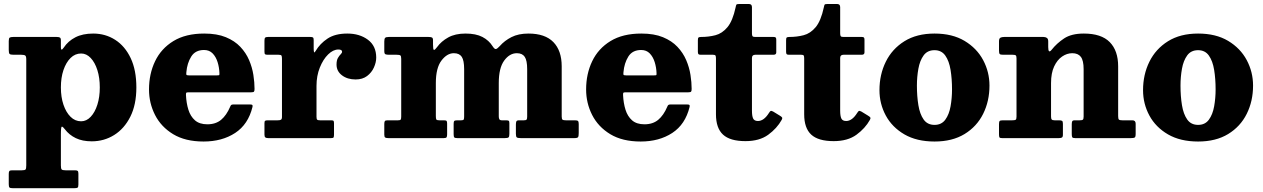

<svg xmlns="http://www.w3.org/2000/svg" viewBox="-20 -710 6494 987"><path d="M25 -453V-499Q25 -513.5 30 -516.8Q35 -520 48 -520H271.5Q282.5 -520 287.8 -517Q293 -514 293 -502.5V-467Q293 -444 307.5 -465Q330 -499 367.5 -518.2Q405 -537.5 459 -537.5Q522 -537.5 572.2 -505.2Q622.5 -473 651.8 -411.2Q681 -349.5 681 -260.5Q681 -172 650 -110.2Q619 -48.5 567 -16Q515 16.5 451.5 16.5Q403.5 16.5 369.5 0Q335.5 -16.5 313.5 -45.5Q302.5 -60 297.8 -58.8Q293 -57.5 293 -20V140.5Q293 156.5 297 161Q301 165.5 317.5 165.5H365.5Q375.5 165.5 379.2 168.5Q383 171.5 383 182.5V238Q383 251.5 379 254.5Q375 257.5 361 257.5H46Q32 257.5 28.5 253.5Q25 249.5 25 236.5V184Q25 173.5 28 169.5Q31 165.5 42.5 165.5H92Q108 165.5 111.5 161Q115 156.5 115 140V-404.5Q115 -420.5 109.8 -424.5Q104.5 -428.5 89 -428.5H50Q33.5 -428.5 29.2 -432.8Q25 -437 25 -453ZM293 -260.5Q293 -211 306.2 -171.8Q319.5 -132.5 342.8 -109.5Q366 -86.5 397 -86.5Q424.5 -86.5 446.2 -109.5Q468 -132.5 480.5 -171.8Q493 -211 493 -260.5Q493 -310.5 480.5 -349.8Q468 -389 446.2 -412Q424.5 -435 397 -435Q366 -435 342.8 -412Q319.5 -389 306.2 -349.8Q293 -310.5 293 -260.5Z M746 -250Q746 -330 777.2 -395.2Q808.5 -460.5 871.5 -499Q934.5 -537.5 1030 -537.5Q1095.5 -537.5 1141 -518.8Q1186.5 -500 1215.5 -469.2Q1244.5 -438.5 1260.5 -401Q1276.5 -363.5 1282.5 -325Q1288.5 -286.5 1288.5 -253Q1288.5 -242 1285.5 -238.8Q1282.5 -235.5 1271 -235.5H948.5Q939 -235.5 937.2 -232.5Q935.5 -229.5 936 -220.5Q938 -179.5 948.5 -145.8Q959 -112 982.2 -91.5Q1005.5 -71 1046 -71Q1089 -71 1116.8 -94.2Q1144.5 -117.5 1163 -161Q1165 -166.5 1168 -169.8Q1171 -173 1179.5 -173H1265Q1274.5 -173 1277 -170.5Q1279.5 -168 1278 -160.5Q1256 -70.5 1188.8 -26.5Q1121.5 17.5 1026.5 17.5Q932.5 17.5 870.2 -20.2Q808 -58 777 -119Q746 -180 746 -250ZM951.5 -322.5H1094.5Q1105 -322.5 1106.8 -324Q1108.5 -325.5 1108 -334.5Q1107 -363.5 1098.5 -390.8Q1090 -418 1073 -435.5Q1056 -453 1029 -453Q984 -453 963 -419.2Q942 -385.5 938 -339Q937 -329 938.2 -325.8Q939.5 -322.5 951.5 -322.5Z M1429.5 -407.5Q1429.5 -420 1427 -424.2Q1424.5 -428.5 1412 -428.5H1356.5Q1345.5 -428.5 1342.5 -431.2Q1339.5 -434 1339.5 -445V-500.5Q1339.5 -512.5 1343 -516.2Q1346.5 -520 1357.5 -520H1576Q1585.5 -520 1589 -517.2Q1592.5 -514.5 1592.5 -504V-460.5Q1592.5 -445 1594.8 -441.5Q1597 -438 1602.5 -448Q1625 -486 1664 -511.8Q1703 -537.5 1765.5 -537.5Q1828.5 -537.5 1871.2 -505.8Q1914 -474 1914 -414Q1914 -389.5 1902.2 -363.2Q1890.5 -337 1867 -319.2Q1843.5 -301.5 1808 -301.5Q1766 -301.5 1738 -322.8Q1710 -344 1710 -378Q1710 -400 1717.2 -412.2Q1724.5 -424.5 1731.5 -431.2Q1738.5 -438 1738.5 -444Q1738.5 -455.5 1719.5 -455.5Q1692.5 -455.5 1666.8 -430.2Q1641 -405 1624 -362.5Q1607 -320 1607 -268.5V-110Q1607 -98 1610.5 -94.8Q1614 -91.5 1626 -91.5H1683.5Q1693 -91.5 1695 -88Q1697 -84.5 1697 -75V-19Q1697 -8 1695 -4Q1693 0 1682 0H1359Q1348.5 0 1344 -3.5Q1339.5 -7 1339.5 -18.5V-77Q1339.5 -87 1343.2 -89.2Q1347 -91.5 1357 -91.5H1406.5Q1419 -91.5 1424.2 -94.5Q1429.5 -97.5 1429.5 -109.5Z M1955.5 -18V-72.5Q1955.5 -82 1958 -86.8Q1960.5 -91.5 1971 -91.5H2025.5Q2037.5 -91.5 2040 -95.5Q2042.5 -99.5 2042.5 -111.5V-407.5Q2042.5 -422 2038 -425.2Q2033.5 -428.5 2019 -428.5H1980.5Q1966.5 -428.5 1961 -431.2Q1955.5 -434 1955.5 -448V-496.5Q1955.5 -511 1960 -515.5Q1964.5 -520 1978.5 -520H2183Q2195 -520 2200.5 -517.2Q2206 -514.5 2206 -502.5V-481Q2206 -455 2210.5 -453.5Q2215 -452 2226.5 -467.5Q2248 -497.5 2284 -517.5Q2320 -537.5 2373 -537.5Q2426.5 -537.5 2460 -520Q2493.5 -502.5 2512.5 -472Q2523 -455.5 2530.2 -458Q2537.5 -460.5 2549 -473Q2573.5 -501 2609.2 -519.2Q2645 -537.5 2696.5 -537.5Q2782 -537.5 2824.8 -493.5Q2867.5 -449.5 2867.5 -369V-111.5Q2867.5 -98 2871.8 -94.8Q2876 -91.5 2890 -91.5H2936Q2947.5 -91.5 2951.2 -88Q2955 -84.5 2955 -72.5V-26.5Q2955 -10.5 2951.8 -5.2Q2948.5 0 2932.5 0H2657.5Q2642 0 2637 -3.5Q2632 -7 2632 -22V-69Q2632 -80.5 2634.5 -86Q2637 -91.5 2648 -91.5H2672.5Q2684 -91.5 2687 -95.2Q2690 -99 2690 -111V-354.5Q2690 -399 2677.5 -417.8Q2665 -436.5 2637 -436.5Q2599.5 -436.5 2571.8 -398.5Q2544 -360.5 2544 -283V-112Q2544 -102.5 2547 -97Q2550 -91.5 2560.5 -91.5H2581Q2590.5 -91.5 2594.5 -89.5Q2598.5 -87.5 2598.5 -77.5V-22Q2598.5 -7.5 2594.2 -3.8Q2590 0 2574.5 0H2331Q2318.5 0 2315.2 -3.8Q2312 -7.5 2312 -20.5V-73Q2312 -84.5 2315.2 -88Q2318.5 -91.5 2330.5 -91.5H2350.5Q2362 -91.5 2364 -96Q2366 -100.5 2366 -111.5V-354.5Q2366 -399 2353.8 -417.8Q2341.5 -436.5 2313 -436.5Q2278 -436.5 2249.2 -398.5Q2220.5 -360.5 2220.5 -283V-113.5Q2220.5 -100 2223 -95.8Q2225.5 -91.5 2239 -91.5H2262.5Q2273 -91.5 2275.8 -88.2Q2278.5 -85 2278.5 -74.5V-19.5Q2278.5 -9 2275.8 -4.5Q2273 0 2261.5 0H1977Q1965.5 0 1960.5 -2.8Q1955.5 -5.5 1955.5 -18Z M2993 -250Q2993 -330 3024.2 -395.2Q3055.5 -460.5 3118.5 -499Q3181.5 -537.5 3277 -537.5Q3342.5 -537.5 3388 -518.8Q3433.5 -500 3462.5 -469.2Q3491.5 -438.5 3507.5 -401Q3523.5 -363.5 3529.5 -325Q3535.5 -286.5 3535.5 -253Q3535.5 -242 3532.5 -238.8Q3529.5 -235.5 3518 -235.5H3195.5Q3186 -235.5 3184.2 -232.5Q3182.5 -229.5 3183 -220.5Q3185 -179.5 3195.5 -145.8Q3206 -112 3229.2 -91.5Q3252.5 -71 3293 -71Q3336 -71 3363.8 -94.2Q3391.5 -117.5 3410 -161Q3412 -166.5 3415 -169.8Q3418 -173 3426.5 -173H3512Q3521.5 -173 3524 -170.5Q3526.5 -168 3525 -160.5Q3503 -70.5 3435.8 -26.5Q3368.5 17.5 3273.5 17.5Q3179.5 17.5 3117.2 -20.2Q3055 -58 3024 -119Q2993 -180 2993 -250ZM3198.5 -322.5H3341.5Q3352 -322.5 3353.8 -324Q3355.5 -325.5 3355 -334.5Q3354 -363.5 3345.5 -390.8Q3337 -418 3320 -435.5Q3303 -453 3276 -453Q3231 -453 3210 -419.2Q3189 -385.5 3185 -339Q3184 -329 3185.2 -325.8Q3186.5 -322.5 3198.5 -322.5Z M3998.5 -94Q3974 -50 3929 -17.2Q3884 15.5 3812 15.5Q3733 15.5 3696.8 -18Q3660.5 -51.5 3660.5 -122.5V-409.5Q3660.5 -420 3658.2 -424.2Q3656 -428.5 3645.5 -428.5H3582.5Q3573.5 -428.5 3570.5 -431.5Q3567.5 -434.5 3567.5 -444V-502.5Q3567.5 -514 3570.5 -517Q3573.5 -520 3584.5 -520Q3623 -520 3657.8 -529Q3692.5 -538 3719.5 -570.2Q3746.5 -602.5 3761.5 -672Q3763.5 -682.5 3765.5 -686Q3767.5 -689.5 3781 -689.5H3829.5Q3845.5 -689.5 3845.5 -673.5V-539Q3845.5 -527.5 3848.5 -523.8Q3851.5 -520 3862.5 -520H3957Q3965 -520 3967.8 -517Q3970.5 -514 3970.5 -505.5V-440.5Q3970.5 -428.5 3956 -428.5H3862.5Q3845.5 -428.5 3845.5 -412V-141.5Q3845.5 -114 3851.5 -101Q3857.5 -88 3876.5 -88Q3907 -88 3933 -129.5Q3938 -137.5 3941.5 -139.5Q3945 -141.5 3954.5 -136.5L3988 -116Q3997.5 -110.5 4000.2 -106.2Q4003 -102 3998.5 -94Z M4452 -94Q4427.5 -50 4382.5 -17.2Q4337.5 15.5 4265.5 15.5Q4186.5 15.5 4150.2 -18Q4114 -51.5 4114 -122.5V-409.5Q4114 -420 4111.8 -424.2Q4109.5 -428.5 4099 -428.5H4036Q4027 -428.5 4024 -431.5Q4021 -434.5 4021 -444V-502.5Q4021 -514 4024 -517Q4027 -520 4038 -520Q4076.5 -520 4111.2 -529Q4146 -538 4173 -570.2Q4200 -602.5 4215 -672Q4217 -682.5 4219 -686Q4221 -689.5 4234.5 -689.5H4283Q4299 -689.5 4299 -673.5V-539Q4299 -527.5 4302 -523.8Q4305 -520 4316 -520H4410.5Q4418.5 -520 4421.2 -517Q4424 -514 4424 -505.5V-440.5Q4424 -428.5 4409.5 -428.5H4316Q4299 -428.5 4299 -412V-141.5Q4299 -114 4305 -101Q4311 -88 4330 -88Q4360.5 -88 4386.5 -129.5Q4391.5 -137.5 4395 -139.5Q4398.5 -141.5 4408 -136.5L4441.5 -116Q4451 -110.5 4453.8 -106.2Q4456.5 -102 4452 -94Z M4501 -246.5Q4501 -326.5 4533.5 -392.5Q4566 -458.5 4629.2 -498Q4692.5 -537.5 4784 -537.5Q4875.5 -537.5 4938.5 -499.8Q5001.5 -462 5034 -401Q5066.5 -340 5066.5 -270Q5066.5 -190 5034 -124.8Q5001.5 -59.5 4938.5 -21Q4875.5 17.5 4784 17.5Q4692.5 17.5 4629.2 -19.2Q4566 -56 4533.5 -116.2Q4501 -176.5 4501 -246.5ZM4693.5 -270Q4693.5 -215.5 4701 -169.5Q4708.5 -123.5 4728 -95.8Q4747.5 -68 4784 -68Q4820 -68 4839.5 -94.8Q4859 -121.5 4866.5 -163.5Q4874 -205.5 4874 -250Q4874 -304.5 4866.5 -350.5Q4859 -396.5 4839.5 -424.2Q4820 -452 4784 -452Q4747.5 -452 4728 -425.2Q4708.5 -398.5 4701 -356.5Q4693.5 -314.5 4693.5 -270Z M5185.5 -428.5H5136.5Q5122.5 -428.5 5119 -432.5Q5115.5 -436.5 5115.5 -450.5V-497.5Q5115.5 -512 5122.5 -516Q5129.5 -520 5142 -520H5344Q5354.5 -520 5361.5 -515.2Q5368.5 -510.5 5368.5 -497V-468Q5368.5 -432.5 5386 -454Q5412.5 -487.5 5450.2 -512.5Q5488 -537.5 5551.5 -537.5Q5641.5 -537.5 5684.8 -493.5Q5728 -449.5 5728 -369V-113.5Q5728 -99 5732 -95.2Q5736 -91.5 5750.5 -91.5H5801.5Q5818 -91.5 5818 -74V-22Q5818 -6 5813 -3Q5808 0 5793 0H5507Q5495 0 5492.2 -4.2Q5489.5 -8.5 5489.5 -21V-71Q5489.5 -81 5491.8 -86.2Q5494 -91.5 5504.5 -91.5H5529.5Q5542.5 -91.5 5546.5 -94.8Q5550.5 -98 5550.5 -111V-354.5Q5550.5 -399 5536.2 -417.8Q5522 -436.5 5492 -436.5Q5465 -436.5 5440 -419.5Q5415 -402.5 5399 -368.5Q5383 -334.5 5383 -283V-111.5Q5383 -100 5386.5 -95.8Q5390 -91.5 5402 -91.5H5424.5Q5436 -91.5 5440 -88.5Q5444 -85.5 5444 -73.5V-17.5Q5444 -5.5 5438.5 -2.8Q5433 0 5422 0H5131Q5120 0 5117.8 -4Q5115.5 -8 5115.5 -19.5V-72Q5115.5 -84.5 5119 -88Q5122.5 -91.5 5135 -91.5H5182.5Q5196.5 -91.5 5201 -94.2Q5205.5 -97 5205.5 -110.5V-409.5Q5205.5 -422 5201.8 -425.2Q5198 -428.5 5185.5 -428.5Z M5856 -246.5Q5856 -326.5 5888.5 -392.5Q5921 -458.5 5984.2 -498Q6047.5 -537.5 6139 -537.5Q6230.5 -537.5 6293.5 -499.8Q6356.5 -462 6389 -401Q6421.5 -340 6421.5 -270Q6421.5 -190 6389 -124.8Q6356.5 -59.5 6293.5 -21Q6230.5 17.5 6139 17.5Q6047.5 17.5 5984.2 -19.2Q5921 -56 5888.5 -116.2Q5856 -176.5 5856 -246.5ZM6048.5 -270Q6048.5 -215.5 6056 -169.5Q6063.5 -123.5 6083 -95.8Q6102.5 -68 6139 -68Q6175 -68 6194.5 -94.8Q6214 -121.5 6221.5 -163.5Q6229 -205.5 6229 -250Q6229 -304.5 6221.5 -350.5Q6214 -396.5 6194.5 -424.2Q6175 -452 6139 -452Q6102.5 -452 6083 -425.2Q6063.5 -398.5 6056 -356.5Q6048.5 -314.5 6048.5 -270Z"/></svg>

Font: Besley* Heavy
Style: Regular
Weight: 800
Designer: Owen Earl
Foundry: indestructible type*
Version: Version 3.000; ttfautohint (v1.8.3)